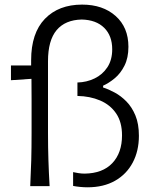

<svg xmlns="http://www.w3.org/2000/svg" viewBox="-20 -797 670 822"><path d="M354.5 4.9Q338.9 4.9 322.3 3.2Q305.7 1.5 293 -1V-60.1Q302.2 -58.1 315.4 -55.9Q328.6 -53.7 342.3 -53.7Q419.4 -54.7 460.9 -98.6Q502.4 -142.6 502.4 -217.3Q502.4 -274.4 477.1 -311.5Q451.7 -348.6 408.4 -366.9Q365.2 -385.3 311.5 -386.2V-443.8Q351.1 -444.8 385 -461.2Q418.9 -477.5 439.7 -509Q460.4 -540.5 460.4 -585.9Q460.4 -644 426 -678Q391.6 -711.9 330.1 -713.4Q259.3 -711.9 222.4 -668Q185.5 -624 185.5 -534.7V-228.5Q185.5 -164.6 187.3 -111.1Q189 -57.6 192.4 0H109.4Q112.3 -57.6 113.8 -111.1Q115.2 -164.6 115.2 -228.5V-280.8Q115.2 -325.7 115.2 -370.4Q115.2 -415 114.7 -459.5L26.9 -453.6V-516.6H113.3V-539.1Q113.3 -655.3 172.1 -716.3Q231 -777.3 331.5 -777.3Q420.4 -777.3 475.1 -728.5Q529.8 -679.7 529.8 -596.7Q529.8 -549.3 512.9 -515.9Q496.1 -482.4 470.9 -461.7Q445.8 -440.9 421.4 -430.2V-422.4Q444.8 -415 471.4 -400.6Q498 -386.2 521.5 -362.3Q544.9 -338.4 559.8 -302.5Q574.7 -266.6 574.7 -215.8Q574.7 -150.9 548.3 -101.1Q522 -51.3 472.7 -23.2Q423.3 4.9 354.5 4.9Z"/></svg>

Font: Pinar DS1 Regular
Style: Regular
Weight: 400
Designer: Amin Abedi
Version: Version 3.000